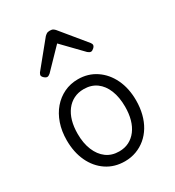

<svg xmlns="http://www.w3.org/2000/svg" viewBox="-202 -955 993 1091"><g transform="rotate(-30 294.5 -409.5)"><path d="M295 19Q227 19 175.5 -15.5Q124 -50 95.5 -110.5Q67 -171 67 -250Q67 -309 84 -358.5Q101 -408 131.5 -443.5Q162 -479 203.5 -499Q245 -519 295 -519Q361 -519 412.5 -484.5Q464 -450 493 -389.5Q522 -329 522 -250Q522 -203 511.5 -161.5Q501 -120 481 -87Q461 -54 433 -30.5Q405 -7 370 6Q335 19 295 19ZM295 -46Q331 -46 359.5 -60.5Q388 -75 408.5 -102Q429 -129 439.5 -166.5Q450 -204 450 -250Q450 -312 431.5 -358Q413 -404 378.5 -429Q344 -454 295 -454Q259 -454 230 -439.5Q201 -425 180.5 -398Q160 -371 149.5 -334Q139 -297 139 -250Q139 -189 158 -143Q177 -97 211.5 -71.5Q246 -46 295 -46ZM152 -617Q143 -617 132.5 -626.5Q122 -636 122 -645Q122 -648 123.5 -651Q125 -654 128 -660L260 -822Q266 -828 273.5 -833Q281 -838 295 -838Q309 -838 316.5 -833Q324 -828 329 -822L462 -660Q466 -654 467 -651Q468 -648 468 -645Q468 -636 457.5 -626.5Q447 -617 439 -617Q433 -617 428 -620Q423 -623 418 -627L295 -754L172 -627Q167 -623 162 -620Q157 -617 152 -617Z"/></g></svg>

Font: Playwrite CL Light
Style: Regular
Weight: 300
Designer: Veronika Burian, José Scaglione
Foundry: TypeTogether
Version: Version 1.002